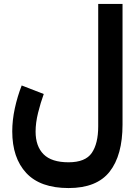

<svg xmlns="http://www.w3.org/2000/svg" viewBox="-20 -702 703 964"><path d="M595.2 -76.7Q595.2 77.6 530.5 159.9Q465.8 242.2 324.2 242.2Q182.1 242.2 111.8 166.5Q41.5 90.8 41.5 -42.5Q41.5 -98.1 54.4 -158Q67.4 -217.8 88.9 -272.9L199.7 -230Q183.6 -186 171.1 -135.5Q158.7 -85 158.7 -41.5Q158.7 32.2 198.7 72.5Q238.8 112.8 324.2 112.8Q408.7 112.8 440.9 65.7Q473.1 18.6 473.1 -67.9V-682.1H595.2Z"/></svg>

Font: Vazirmatn RD FD
Style: Bold
Weight: 700
Designer: Saber Rastikerdar
Foundry: Saber Rastikerdar
Version: Version 33.003